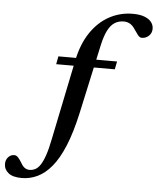

<svg xmlns="http://www.w3.org/2000/svg" viewBox="-251 -768 887 1082"><g transform="rotate(5 193.0 -227.0)"><path d="M50.5 -394.5 59 -439.5H391L382 -394.5ZM205.5 -129Q181 -19 149.8 56.2Q118.5 131.5 81 176.5Q43.5 221.5 1 241.5Q-41.5 261.5 -87.5 261.5Q-138.5 261.5 -163.2 241.2Q-188 221 -188 190Q-188 167.5 -174 152Q-160 136.5 -140 136.5Q-128.5 136.5 -118.8 146.5Q-109 156.5 -97 176.5Q-85.5 197 -73.2 204.5Q-61 212 -48 212Q-30.5 212 -15.2 204.2Q0 196.5 13.5 176.2Q27 156 39.2 120.2Q51.5 84.5 62.5 28.5L156 -426Q175.5 -520 219.2 -584.5Q263 -649 324.2 -682Q385.5 -715 456.5 -715Q496.5 -715 522.5 -705Q548.5 -695 561.5 -678.2Q574.5 -661.5 574.5 -640.5Q574.5 -616.5 557.8 -600.5Q541 -584.5 517.5 -584.5Q506 -584.5 495.5 -598Q485 -611.5 472.5 -630Q461 -648.5 445.2 -658Q429.5 -667.5 409.5 -667.5Q380 -667.5 357.8 -653.2Q335.5 -639 319.2 -607.2Q303 -575.5 291.5 -523.5Z"/></g></svg>

Font: Newsreader 24pt SemiBold
Style: Italic
Weight: 600
Italic angle: -17°
Designer: Hugues Gentile
Foundry: Production Type
Version: Version 1.003